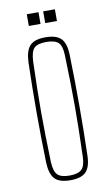

<svg xmlns="http://www.w3.org/2000/svg" viewBox="-83 -758 469 807"><g transform="rotate(-10 151.0 -354.5)"><path d="M151 5Q104 5 84.5 -16Q65 -37 63 -85Q57 -300 63 -514Q65 -563 84.5 -584Q104 -605 151 -605Q198 -605 218 -584Q238 -563 239 -514Q245 -300 239 -85Q238 -37 218 -16Q198 5 151 5ZM151 -15Q187 -15 202.5 -29.5Q218 -44 219 -85Q221 -148 222 -200Q223 -252 223 -299.5Q223 -347 222 -399Q221 -451 219 -514Q218 -556 203 -570.5Q188 -585 151 -585Q114 -585 99.5 -570.5Q85 -556 83 -514Q81 -451 80 -399Q79 -347 79 -299.5Q79 -252 80 -200Q81 -148 83 -85Q85 -44 100 -29.5Q115 -15 151 -15ZM161 -664V-714H211V-664ZM91 -664V-714H141V-664Z"/></g></svg>

Font: Big Shoulders Display Thin
Style: Regular
Weight: 100
Designer: Patric King
Foundry: XO Type Co
Version: Version 1.000; ttfautohint (v1.8.2)